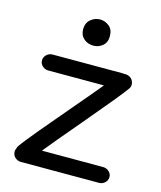

<svg xmlns="http://www.w3.org/2000/svg" viewBox="-118 -866 806 964"><g transform="rotate(15 285.5 -384.0)"><path d="M488 13H83Q65 13 52 1Q39 -11 39 -29Q39 -39 43 -46Q44 -52 49 -60Q69 -89 129 -161Q189 -233 268 -325.5Q347 -418 386 -466H97Q79 -466 66 -478Q53 -490 53 -507Q53 -524 66 -536.5Q79 -549 97 -549H464Q465 -549 466.5 -548.5Q468 -548 469 -548Q485 -550 499 -542Q514 -533 518.5 -515.5Q523 -498 513 -484Q482 -440 344 -277Q206 -114 170 -69H488Q506 -69 519 -57Q532 -45 532 -29Q532 -11 519 1Q506 13 488 13ZM283 -645Q253 -645 232.5 -663Q212 -681 212 -712Q212 -744 233.5 -762.5Q255 -781 283 -781Q308 -781 329.5 -764Q351 -747 351 -712Q351 -679 330 -662Q309 -645 283 -645Z"/></g></svg>

Font: Hoogli
Style: Bold
Weight: 700
Designer: Anand Singh Naorem
Foundry: Brand New Type
Version: Version 1.00 b007